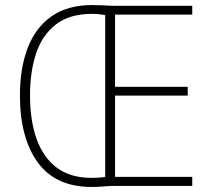

<svg xmlns="http://www.w3.org/2000/svg" viewBox="-20 -737 838 761"><path d="M346 -717Q369 -717 385.5 -716Q402 -715 423 -714H742V-679H436V-393H724V-358H436V-36H742V0H418Q401 1 383 2.5Q365 4 343 4Q200 4 129.5 -93.5Q59 -191 59 -359Q59 -467 90 -547.5Q121 -628 184.5 -672.5Q248 -717 346 -717ZM344 -682Q256 -682 202 -640.5Q148 -599 123.5 -526.5Q99 -454 99 -359Q99 -260 125 -186.5Q151 -113 205 -72.5Q259 -32 343 -32Q377 -32 397 -36V-677Q388 -679 374.5 -680.5Q361 -682 344 -682Z"/></svg>

Font: Noto Sans Hebrew SemiCondensed ExtraLight
Style: Regular
Weight: 200
Width: 4
Designer: Monotype Design Team
Foundry: Monotype Imaging Inc.
Version: Version 2.004; ttfautohint (v1.8.4.7-5d5b)